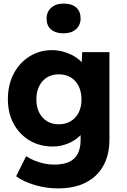

<svg xmlns="http://www.w3.org/2000/svg" viewBox="-20 -822 709 1072"><path d="M70 162 126 50Q147 64 172.5 74.5Q198 85 226 91Q254 97 283 97Q334 97 366 82Q398 67 414 36.5Q430 6 430 -40V-129L461 -124Q454 -91 426.5 -64Q399 -37 359 -20.5Q319 -4 274 -4Q202 -4 145.5 -37.5Q89 -71 56.5 -130.5Q24 -190 24 -268Q24 -348 56 -409.5Q88 -471 144 -506.5Q200 -542 270 -542Q300 -542 327.5 -535Q355 -528 378.5 -516.5Q402 -505 420.5 -489.5Q439 -474 450.5 -456Q462 -438 466 -419L433 -411L439 -531H591V-43Q591 22 571.5 72.5Q552 123 514.5 158.5Q477 194 424 212Q371 230 304 230Q239 230 174.5 211Q110 192 70 162ZM435 -267Q435 -309 419.5 -340.5Q404 -372 375.5 -389.5Q347 -407 308 -407Q270 -407 242 -389.5Q214 -372 198.5 -340.5Q183 -309 183 -267Q183 -225 198.5 -194Q214 -163 242 -145.5Q270 -128 308 -128Q347 -128 375.5 -145.5Q404 -163 419.5 -194Q435 -225 435 -267ZM240 -719Q240 -755 265.5 -778.5Q291 -802 335 -802Q380 -802 405 -780.5Q430 -759 430 -719Q430 -682 404.5 -659Q379 -636 335 -636Q290 -636 265 -657.5Q240 -679 240 -719Z"/></svg>

Font: Our Lexend
Style: Bold
Weight: 700
Designer: Bonnie Shaver-Troup, Thomas Jockin
Foundry: Lexend
Version: Version 1.007